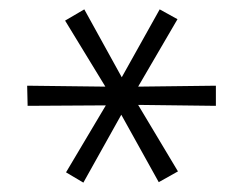

<svg xmlns="http://www.w3.org/2000/svg" viewBox="-20 -718 519 410"><path d="M319 -329 239 -473 158 -328 121 -350 206 -493 39 -492 38 -535 205 -533 119 -674 160 -698 240 -553 321 -698 359 -677 275 -533 441 -535V-492L275 -494L360 -352Z"/></svg>

Font: 42dot Sans Light
Style: Regular
Weight: 300
Designer: 42dot
Version: Version 1.000